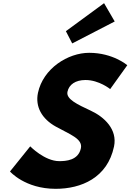

<svg xmlns="http://www.w3.org/2000/svg" viewBox="-20 -1172 820 1207"><path d="M394.2 -976 434 -899 701.1 -1037 634.2 -1152ZM540.6 -840C407.6 -840 251 -742 218.6 -588C200.6 -502 242.4 -425 331.1 -376C418.8 -327 501.1 -300 488.5 -240C472.3 -163 393.4 -159 352.4 -159C260.4 -159 170 -252 170 -252L42.8 -94C42.8 -94 136.8 15 329.8 15C490.8 15 655.4 -54 696.8 -251C719.5 -359 634.9 -437 551.1 -476C465.5 -516 394.4 -549 404.1 -595C413.6 -640 453.7 -669 517.7 -669C602.7 -669 672.7 -612 672.7 -612L780.2 -762C780.2 -762 690.6 -840 540.6 -840Z"/></svg>

Font: Hussar
Style: BdOblTwo
Weight: 700
Foundry: Cannot Into Space Fonts
Version: Version 2.00